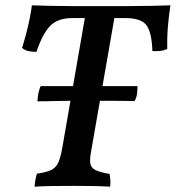

<svg xmlns="http://www.w3.org/2000/svg" viewBox="-20 -699 661 722"><path d="M252 -631Q197 -631 168.5 -601.5Q140 -572 117 -504Q100 -504 86.5 -507Q73 -510 63 -519Q70 -541 77.5 -569Q85 -597 91 -626Q97 -655 100 -679Q130 -678 169.5 -677Q209 -676 257 -676Q305 -676 357 -676Q411 -676 459 -676Q507 -676 548.5 -677Q590 -678 621 -679Q615 -643 611.5 -600.5Q608 -558 609 -515Q596 -509 582.5 -507.5Q569 -506 553 -507Q551 -575 531.5 -603Q512 -631 451 -631ZM302 -648H413L323 -132Q317 -102 319.5 -85Q322 -68 339 -59.5Q356 -51 392 -45Q394 -34 395 -22Q396 -10 394 3Q363 1 326.5 0.5Q290 0 255 0Q217 0 178.5 0.5Q140 1 110 3Q111 -12 113.5 -24.5Q116 -37 119 -46Q154 -51 172 -59.5Q190 -68 199 -87.5Q208 -107 214 -142ZM121 -318Q121 -331 124.5 -348.5Q128 -366 133 -375H497Q497 -358 495 -344.5Q493 -331 486 -319Q442 -320 406 -320Q370 -320 325 -320Q278 -320 245.5 -320Q213 -320 185 -319Q157 -318 121 -318Z"/></svg>

Font: Vollkorn Medium
Style: Italic
Weight: 500
Italic angle: -11°
Designer: Friedrich Althausen
Foundry: Friedrich Althausen
Version: Version 5.000